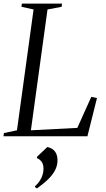

<svg xmlns="http://www.w3.org/2000/svg" viewBox="-32 -763 592 1075"><path d="M-12.5 0 -10 -18 63 -33.5 156 -710 88 -725 90.5 -743H315.5L313 -725L234 -710L141 -33.5L401 -47L479 -220.5L511 -214L457.5 0ZM164 284.5V280Q180.5 265 191 248.8Q201.5 232.5 206.5 215.5Q211.5 198.5 211.5 182Q211.5 157 200.8 142.5Q190 128 175 122.5V115L233 60Q261.5 66.5 275.8 85.2Q290 104 290 134.5Q290 161.5 278 186.8Q266 212 240.5 237.8Q215 263.5 175 292Z"/></svg>

Font: Merriweather 144pt Light
Style: Italic
Weight: 300
Italic angle: -7.8°
Version: Version 2.101